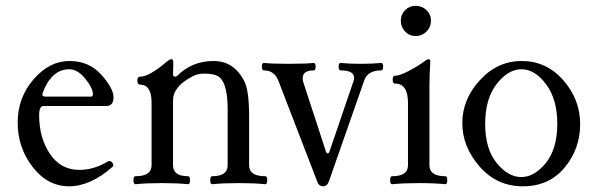

<svg xmlns="http://www.w3.org/2000/svg" viewBox="-20 -637 2073 668"><path d="M41.5 -210.4Q41.5 -297.4 96.9 -361.1Q152.3 -424.8 221.2 -424.8Q290 -424.8 332.5 -377Q375 -329.1 375 -298.8Q375 -268.6 350.1 -268.1H130.9Q116.2 -268.1 116.2 -235.8Q116.2 -157.7 153.6 -101.8Q190.9 -45.9 256.8 -45.9Q306.2 -45.9 355 -75.2Q357.4 -76.7 360.4 -76.7Q366.2 -76.7 370.6 -71.3Q374 -67.9 374 -61Q374 -58.6 372.1 -57.1Q294.9 11.2 220.2 11.2Q145.5 11.2 93.5 -56.2Q41.5 -123.5 41.5 -210.4ZM127.4 -307.6Q127.4 -300.8 139.2 -300.8H295.9Q303.2 -300.8 303.2 -309.1Q303.2 -330.6 276.6 -363.3Q250 -396 221.2 -396Q189.5 -396 166.3 -374.8Q143.1 -353.5 128.9 -314.9Q127.4 -311 127.4 -307.6Z M846.7 -62Q846.7 -23.9 902.8 -23.9Q909.7 -23.9 909.7 -10Q909.7 3.9 902.8 3.9Q865.2 0 811.3 0Q757.3 0 718.3 3.9Q711.4 3.9 711.4 -10Q711.4 -23.9 718.3 -23.9Q772 -23.9 772 -62V-258.8Q772 -299.8 764.9 -328.4Q757.8 -356.9 742.7 -368.9Q727.5 -380.9 689.5 -380.9Q668.9 -380.9 652.3 -372.6Q635.7 -364.3 619.9 -352.8Q604 -341.3 593 -324.5Q582 -307.6 582 -288.1V-62Q582 -23.9 634.3 -23.9Q641.1 -23.9 641.1 -10Q641.1 3.9 634.3 3.9Q596.7 0 543.2 0Q489.7 0 451.2 3.9Q444.3 3.9 444.3 -10Q444.3 -23.9 451.2 -23.9Q507.3 -23.9 507.3 -62V-280.3Q507.3 -342.8 466.3 -342.8Q458 -342.8 458 -356.4Q458 -370.1 466.3 -370.1Q484.9 -370.1 509 -384.8Q533.2 -399.4 551.3 -415.3Q569.3 -431.2 576.7 -431.2Q583.5 -431.2 583 -416L582 -380.4Q581.5 -370.1 588.9 -370.1Q592.8 -370.1 596.2 -373Q648.4 -424.8 722.7 -424.8Q794.9 -424.8 830.6 -353Q846.7 -320.8 846.7 -231.9Z M948.2 -356.9Q934.1 -392.1 897.9 -392.1Q891.1 -392.1 891.1 -405Q891.1 -418 897.9 -418Q926.3 -415 984.1 -415Q1042 -415 1071.3 -418Q1078.1 -418 1078.1 -405Q1078.1 -392.1 1071.3 -392.1Q1033.2 -392.1 1033.2 -365.2Q1033.2 -356.9 1035.2 -351.1L1113.3 -111.8Q1116.2 -103 1120.1 -103Q1124 -103 1127 -111.8L1210 -355Q1211.9 -359.9 1211.9 -366.2Q1211.9 -392.1 1165 -392.1Q1158.2 -392.1 1158.2 -405Q1158.2 -418 1165 -418Q1192.9 -415 1234.9 -415Q1276.9 -415 1306.2 -418Q1313 -418 1313 -405Q1313 -392.1 1306.2 -392.1Q1259.3 -392.1 1247.1 -356.9L1125 -7.8Q1118.7 11.2 1104.5 11.2Q1090.3 11.2 1085 -2Z M1529.3 3.9Q1492.2 0 1438 0Q1383.8 0 1344.2 3.9Q1337.4 3.9 1337.4 -10Q1337.4 -23.9 1344.2 -23.9Q1399.4 -23.9 1399.4 -62V-278.8Q1399.4 -346.2 1354.5 -346.2Q1346.2 -346.2 1346.2 -359.9Q1346.2 -373.5 1354.5 -373.5Q1370.6 -373.5 1402.1 -390.1Q1433.6 -406.7 1449.7 -418.9Q1465.8 -431.2 1471.2 -431.2Q1477.1 -431.2 1477.1 -423.3Q1474.1 -370.6 1474.1 -342.3V-62Q1474.1 -23.9 1529.3 -23.9Q1536.1 -23.9 1536.1 -10Q1536.1 3.9 1529.3 3.9ZM1479.5 -564.9Q1479.5 -543 1463.9 -527.3Q1448.2 -511.7 1426.3 -511.7Q1404.3 -511.7 1389.4 -527.3Q1374.5 -543 1374.5 -564.9Q1374.5 -586.9 1389.4 -601.8Q1404.3 -616.7 1426.3 -616.7Q1448.2 -616.7 1463.9 -601.8Q1479.5 -586.9 1479.5 -564.9Z M1588.4 -209Q1588.4 -291 1649.4 -357.9Q1710.4 -424.8 1795.4 -424.8Q1880.4 -424.8 1939.5 -358.4Q1998.5 -291 1998.5 -205.1Q1998.5 -119.1 1944.3 -54Q1890.1 11.2 1799.3 11.2Q1708.5 11.2 1648.4 -57.9Q1588.4 -127 1588.4 -209ZM1668 -206.1Q1668 -119.1 1707.8 -70.1Q1747.6 -21 1793.5 -21Q1839.4 -21 1879.4 -70.3Q1918.9 -120.1 1918.9 -206.1Q1918.9 -292 1879.9 -343.8Q1841.3 -396 1794.4 -396Q1747.6 -396 1707.8 -344.5Q1668 -293 1668 -206.1Z"/></svg>

Font: Junicode
Style: Regular
Weight: 400
Designer: Peter S. Baker
Foundry: Briery Creek Software
Version: Version 0.7.2